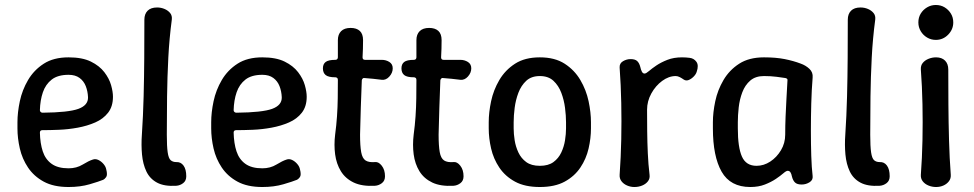

<svg xmlns="http://www.w3.org/2000/svg" viewBox="-20 -740 3908 770"><path d="M255 10Q195 10 155.5 -11.5Q116 -33 92.5 -68Q69 -103 59.5 -144.5Q50 -186 50 -225V-250Q50 -289 59.5 -334Q69 -379 92.5 -419Q116 -459 155.5 -484.5Q195 -510 255 -510Q310 -510 344.5 -493Q379 -476 398.5 -450.5Q418 -425 425.5 -398.5Q433 -372 433 -352Q433 -313 413.5 -288Q394 -263 362 -249Q330 -235 292 -228Q254 -221 216.5 -219.5Q179 -218 150 -218Q145 -218 142.5 -215.5Q140 -213 140 -208Q141 -165 151.5 -133Q162 -101 187 -83Q212 -65 255 -65Q287 -65 311.5 -80Q336 -95 352 -100Q363 -104 374.5 -98.5Q386 -93 395 -82.5Q404 -72 406 -61Q412 -38 405.5 -29.5Q399 -21 394 -19Q377 -12 339.5 -1Q302 10 255 10ZM151 -288Q255 -289 294.5 -303.5Q334 -318 333 -350Q332 -374 324 -394.5Q316 -415 299 -427.5Q282 -440 255 -440Q212 -440 187.5 -421Q163 -402 152 -370Q141 -338 140 -298Q140 -294 143 -291Q146 -288 151 -288Z M687 5Q639 8 610 -7.5Q581 -23 567 -52.5Q553 -82 549.5 -120.5Q546 -159 549 -200Q554 -275 556 -353Q558 -431 558.5 -508.5Q559 -586 559 -661Q559 -684 572 -697Q585 -710 610 -710Q626 -710 640 -704Q654 -698 662.5 -687.5Q671 -677 669 -661Q659 -586 655 -508.5Q651 -431 650 -353Q649 -275 649 -200Q649 -153 652.5 -129Q656 -105 664.5 -97.5Q673 -90 687 -90Q705 -91 716 -76Q727 -61 727 -33Q727 -15 714.5 -5.5Q702 4 687 5Z M1032 10Q972 10 932.5 -11.5Q893 -33 869.5 -68Q846 -103 836.5 -144.5Q827 -186 827 -225V-250Q827 -289 836.5 -334Q846 -379 869.5 -419Q893 -459 932.5 -484.5Q972 -510 1032 -510Q1087 -510 1121.5 -493Q1156 -476 1175.5 -450.5Q1195 -425 1202.5 -398.5Q1210 -372 1210 -352Q1210 -313 1190.5 -288Q1171 -263 1139 -249Q1107 -235 1069 -228Q1031 -221 993.5 -219.5Q956 -218 927 -218Q922 -218 919.5 -215.5Q917 -213 917 -208Q918 -165 928.5 -133Q939 -101 964 -83Q989 -65 1032 -65Q1064 -65 1088.5 -80Q1113 -95 1129 -100Q1140 -104 1151.5 -98.5Q1163 -93 1172 -82.5Q1181 -72 1183 -61Q1189 -38 1182.5 -29.5Q1176 -21 1171 -19Q1154 -12 1116.5 -1Q1079 10 1032 10ZM928 -288Q1032 -289 1071.5 -303.5Q1111 -318 1110 -350Q1109 -374 1101 -394.5Q1093 -415 1076 -427.5Q1059 -440 1032 -440Q989 -440 964.5 -421Q940 -402 929 -370Q918 -338 917 -298Q917 -294 920 -291Q923 -288 928 -288Z M1484 5Q1432 8 1398.5 -8Q1365 -24 1347 -53.5Q1329 -83 1324 -121Q1319 -159 1324 -200Q1329 -237 1331.5 -273.5Q1334 -310 1334.5 -346.5Q1335 -383 1335 -420Q1335 -423 1334 -425Q1333 -427 1330.5 -428.5Q1328 -430 1325 -430Q1297 -430 1286 -439Q1275 -448 1275 -466Q1275 -483 1286 -491.5Q1297 -500 1325 -500Q1330 -500 1332.5 -503Q1335 -506 1335 -510Q1335 -527 1335 -544.5Q1335 -562 1335 -579Q1335 -602 1348 -615Q1361 -628 1386 -628Q1410 -628 1423 -616Q1436 -604 1436 -579Q1436 -562 1435.5 -544.5Q1435 -527 1434 -510Q1434 -500 1444 -500Q1461 -500 1478 -500Q1495 -500 1511 -500Q1528 -500 1541.5 -491.5Q1555 -483 1555 -466Q1555 -448 1541.5 -433Q1528 -418 1511 -420Q1494 -422 1476.5 -424Q1459 -426 1442 -427Q1438 -428 1435 -425.5Q1432 -423 1431 -418Q1429 -363 1427 -309Q1425 -255 1424 -200Q1424 -155 1428.5 -130Q1433 -105 1446 -96.5Q1459 -88 1484 -90Q1498 -92 1511 -75.5Q1524 -59 1524 -33Q1524 -15 1511.5 -5.5Q1499 4 1484 5Z M1799 5Q1747 8 1713.5 -8Q1680 -24 1662 -53.5Q1644 -83 1639 -121Q1634 -159 1639 -200Q1644 -237 1646.5 -273.5Q1649 -310 1649.5 -346.5Q1650 -383 1650 -420Q1650 -423 1649 -425Q1648 -427 1645.5 -428.5Q1643 -430 1640 -430Q1612 -430 1601 -439Q1590 -448 1590 -466Q1590 -483 1601 -491.5Q1612 -500 1640 -500Q1645 -500 1647.5 -503Q1650 -506 1650 -510Q1650 -527 1650 -544.5Q1650 -562 1650 -579Q1650 -602 1663 -615Q1676 -628 1701 -628Q1725 -628 1738 -616Q1751 -604 1751 -579Q1751 -562 1750.5 -544.5Q1750 -527 1749 -510Q1749 -500 1759 -500Q1776 -500 1793 -500Q1810 -500 1826 -500Q1843 -500 1856.5 -491.5Q1870 -483 1870 -466Q1870 -448 1856.5 -433Q1843 -418 1826 -420Q1809 -422 1791.5 -424Q1774 -426 1757 -427Q1753 -428 1750 -425.5Q1747 -423 1746 -418Q1744 -363 1742 -309Q1740 -255 1739 -200Q1739 -155 1743.5 -130Q1748 -105 1761 -96.5Q1774 -88 1799 -90Q1813 -92 1826 -75.5Q1839 -59 1839 -33Q1839 -15 1826.5 -5.5Q1814 4 1799 5Z M2350 -225Q2350 -186 2340.5 -144.5Q2331 -103 2307.5 -68Q2284 -33 2244.5 -11.5Q2205 10 2145 10Q2085 10 2045.5 -11.5Q2006 -33 1982.5 -68Q1959 -103 1949.5 -144.5Q1940 -186 1940 -225V-250Q1940 -289 1949.5 -334Q1959 -379 1982.5 -419Q2006 -459 2045.5 -484.5Q2085 -510 2145 -510Q2205 -510 2244.5 -484.5Q2284 -459 2307.5 -419Q2331 -379 2340.5 -334Q2350 -289 2350 -250ZM2250 -250Q2250 -276 2246 -307.5Q2242 -339 2231 -368Q2220 -397 2199.5 -416Q2179 -435 2145 -435Q2111 -435 2090.5 -416Q2070 -397 2059 -368Q2048 -339 2044 -307.5Q2040 -276 2040 -250V-225Q2040 -203 2044 -177.5Q2048 -152 2059 -128.5Q2070 -105 2090.5 -90Q2111 -75 2145 -75Q2179 -75 2199.5 -90Q2220 -105 2231 -128.5Q2242 -152 2246 -177.5Q2250 -203 2250 -225Z M2524 10Q2509 10 2495 4Q2481 -2 2472.5 -13Q2464 -24 2465 -39Q2470 -109 2471.5 -181.5Q2473 -254 2471.5 -327Q2470 -400 2465 -469Q2464 -486 2478.5 -494.5Q2493 -503 2509 -503Q2527 -503 2535.5 -495Q2544 -487 2548 -471Q2550 -461 2554 -453Q2558 -445 2565 -445Q2571 -445 2582.5 -455Q2594 -465 2612.5 -477.5Q2631 -490 2656.5 -500Q2682 -510 2715 -510Q2723 -510 2731 -509.5Q2739 -509 2746 -508Q2763 -506 2773 -492Q2783 -478 2774 -452Q2771 -442 2761.5 -432.5Q2752 -423 2741.5 -419Q2731 -415 2722 -421Q2715 -426 2706.5 -430.5Q2698 -435 2690 -435Q2662 -435 2635.5 -415.5Q2609 -396 2592 -365Q2575 -334 2575 -300Q2575 -258 2575.5 -213.5Q2576 -169 2578 -125Q2580 -81 2585 -39Q2587 -24 2578.5 -13Q2570 -2 2555.5 4Q2541 10 2524 10Z M2989 10Q2909 10 2874 -51.5Q2839 -113 2839 -225V-250Q2839 -289 2848.5 -334Q2858 -379 2881.5 -419Q2905 -459 2944.5 -484.5Q2984 -510 3044 -510Q3092 -510 3127 -503Q3162 -496 3191 -485Q3211 -478 3226 -464Q3241 -450 3239 -429Q3235 -380 3233.5 -325Q3232 -270 3232 -216Q3232 -162 3233.5 -115Q3235 -68 3239 -34Q3241 -18 3226.5 -9Q3212 0 3195 0Q3177 0 3168.5 -8Q3160 -16 3156 -32Q3154 -43 3150 -49Q3146 -55 3139 -55Q3133 -55 3121.5 -45Q3110 -35 3091.5 -22.5Q3073 -10 3047.5 0Q3022 10 2989 10ZM3014 -75Q3043 -75 3069 -92Q3095 -109 3112 -137.5Q3129 -166 3129 -200Q3129 -236 3130.5 -272Q3132 -308 3134 -344Q3136 -380 3138 -416Q3140 -425 3130 -427Q3118 -429 3094.5 -432Q3071 -435 3044 -435Q3010 -435 2989 -417Q2968 -399 2957 -370Q2946 -341 2942.5 -309Q2939 -277 2939 -250V-225Q2939 -149 2955.5 -112Q2972 -75 3014 -75Z M3508 5Q3460 8 3431 -7.5Q3402 -23 3388 -52.5Q3374 -82 3370.5 -120.5Q3367 -159 3370 -200Q3375 -275 3377 -353Q3379 -431 3379.5 -508.5Q3380 -586 3380 -661Q3380 -684 3393 -697Q3406 -710 3431 -710Q3447 -710 3461 -704Q3475 -698 3483.5 -687.5Q3492 -677 3490 -661Q3480 -586 3476 -508.5Q3472 -431 3471 -353Q3470 -275 3470 -200Q3470 -153 3473.5 -129Q3477 -105 3485.5 -97.5Q3494 -90 3508 -90Q3526 -91 3537 -76Q3548 -61 3548 -33Q3548 -15 3535.5 -5.5Q3523 4 3508 5Z M3734 10Q3718 10 3703.5 4Q3689 -2 3680.5 -13Q3672 -24 3673 -39Q3678 -106 3679.5 -178Q3681 -250 3679.5 -322Q3678 -394 3673 -461Q3672 -477 3680.5 -487.5Q3689 -498 3703.5 -504Q3718 -510 3734 -510Q3757 -510 3770 -497Q3783 -484 3783 -461Q3783 -394 3783.5 -322Q3784 -250 3786 -178Q3788 -106 3793 -39Q3794 -24 3785.5 -13Q3777 -2 3763.5 4Q3750 10 3734 10ZM3733 -580Q3714 -580 3698 -589.5Q3682 -599 3672.5 -615Q3663 -631 3663 -650Q3663 -670 3672.5 -685.5Q3682 -701 3698 -710.5Q3714 -720 3733 -720Q3753 -720 3768.5 -710.5Q3784 -701 3793.5 -685.5Q3803 -670 3803 -650Q3803 -622 3782.5 -601Q3762 -580 3733 -580Z"/></svg>

Font: Winky Sans
Style: Regular
Weight: 400
Designer: Simon Atzbach
Foundry: typofactur
Version: Version 1.205